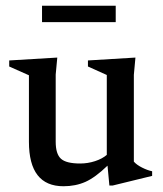

<svg xmlns="http://www.w3.org/2000/svg" viewBox="-20 -636 566 667"><path d="M173.5 -143.5Q173.5 -101 191.8 -84.5Q210 -68 258.5 -68Q285 -68 310.2 -76.2Q335.5 -84.5 351 -98V-375.5L285.5 -405V-426L450.5 -436L445 -376V-74.5Q454.5 -63.5 473.2 -54Q492 -44.5 508.5 -41V-25L371.5 8.5H360L353.5 -60.5Q311 -19.5 276.8 -4.2Q242.5 11 200.5 11Q80.5 11 80.5 -143.5V-374.5L12 -405V-426L179 -436L173.5 -377ZM126 -559V-616H382V-559Z"/></svg>

Font: Newsreader Text Medium
Style: Regular
Weight: 500
Designer: Hugues Gentile
Foundry: Production Type
Version: Version 1.001